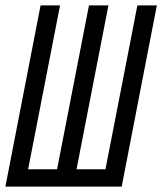

<svg xmlns="http://www.w3.org/2000/svg" viewBox="-23 -690 600 710"><path d="M-3 0 127 -670H199L81 -64H188L306 -670H378L260 -64H367L485 -670H557L427 0Z"/></svg>

Font: Lode
Style: Italic
Weight: 400
Italic angle: -11°
Monospace: yes
Designer: Belleve Invis
Foundry: Belleve Invis
Version: Version 29.2.0; ttfautohint (v1.8.3)